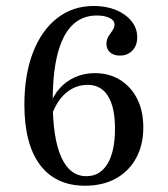

<svg xmlns="http://www.w3.org/2000/svg" viewBox="-20 -602 554 634"><path d="M261.3 11.3Q163.7 11.3 112.1 -57.7Q60.5 -126.6 60.5 -256.5Q60.5 -354.8 88.7 -428.2Q116.9 -501.6 168.5 -541.9Q220.2 -582.3 289.5 -582.3Q330.6 -582.3 362.9 -569Q395.2 -555.6 414.1 -532.3Q433.1 -508.9 433.1 -479Q433.1 -451.6 417.3 -435.1Q401.6 -418.5 375.8 -418.5Q355.6 -418.5 343.5 -429Q331.5 -439.5 331.5 -457.3Q331.5 -471 337.9 -481.5Q344.4 -491.9 351.2 -501.2Q358.1 -510.5 358.1 -521Q358.1 -534.7 341.9 -542.7Q325.8 -550.8 300 -550.8Q227.4 -550.8 190.7 -479.8Q154 -408.9 154 -268.5Q154 -146 182.3 -83.1Q210.5 -20.2 265.3 -20.2Q310.5 -20.2 335.1 -61.3Q359.7 -102.4 359.7 -177.4Q359.7 -247.6 336.7 -284.7Q313.7 -321.8 269.4 -321.8Q241.9 -321.8 218.5 -309.3Q195.2 -296.8 177.8 -273.8Q160.5 -250.8 150 -219.4L144.4 -250.8Q154 -283.9 175.4 -308.5Q196.8 -333.1 227 -346.8Q257.3 -360.5 292.7 -360.5Q341.1 -360.5 377 -337.9Q412.9 -315.3 433.1 -275.4Q453.2 -235.5 453.2 -181.5Q453.2 -123.4 429.4 -79.8Q405.6 -36.3 362.5 -12.5Q319.4 11.3 261.3 11.3Z"/></svg>

Font: Playfair 12pt Medium
Style: Regular
Weight: 500
Designer: Claus Eggers Sørensen
Foundry: Claus Eggers Sørensen
Version: Version 2.000;gftools[0.9.28]